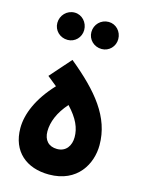

<svg xmlns="http://www.w3.org/2000/svg" viewBox="-116 -832 669 904"><g transform="rotate(15 218.0 -380.0)"><path d="M134 -631C170 -631 198 -660 198 -696C198 -733 170 -764 134 -764C96 -764 67 -733 67 -696C67 -660 96 -631 134 -631ZM300 -631C336 -631 364 -660 364 -696C364 -733 336 -763 300 -763C262 -763 233 -733 233 -696C233 -660 262 -631 300 -631ZM213 4C352 4 408 -100 408 -191C408 -328 320 -432 181 -546L91 -444L138 -406C61 -324 27 -242 27 -173C27 -59 103 4 213 4ZM219 -122C178 -122 154 -148 154 -191C154 -236 174 -287 218 -336C267 -284 285 -241 285 -197C285 -156 263 -122 219 -122Z"/></g></svg>

Font: Noto Sans Arabic UI Cn
Style: Bold
Weight: 700
Width: 3
Designer: Monotype Design Team, Nadine Chahine and Nizar Qandah
Foundry: Monotype Imaging Inc.
Version: Version 2.010